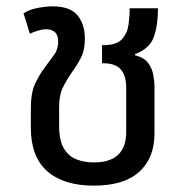

<svg xmlns="http://www.w3.org/2000/svg" viewBox="-20 -574 590 604"><path d="M275 10Q180 10 128.5 -35.5Q77 -81 77 -172V-233Q77 -283 91 -312Q105 -341 121 -362Q138 -385 150.5 -402Q163 -419 163 -443Q163 -464 152.5 -473Q142 -482 126 -482Q114 -482 100.5 -478Q87 -474 74 -468L54 -532Q72 -544 98.5 -549Q125 -554 145 -554Q201 -554 224 -525.5Q247 -497 247 -453Q247 -416 234.5 -392Q222 -368 205 -345Q188 -320 177 -297Q166 -274 166 -237V-178Q166 -132 181 -107Q196 -82 221 -72.5Q246 -63 275 -63Q377 -63 377 -159V-299Q377 -336 360 -355.5Q343 -375 305 -375H301V-432H306Q347 -432 364 -451Q381 -470 384.5 -497.5Q388 -525 388 -548H477Q477 -495 464 -458Q451 -421 405 -404V-400Q433 -393 445.5 -376.5Q458 -360 462 -339.5Q466 -319 466 -300V-154Q466 -77 418 -33.5Q370 10 275 10Z"/></svg>

Font: TSCustom
Style: Regular
Weight: 400
Designer: Monotype Design Team
Foundry: Monotype Imaging Inc.
Version: Version 2.004; ttfautohint (v1.8.3) -l 8 -r 50 -G 200 -x 14 